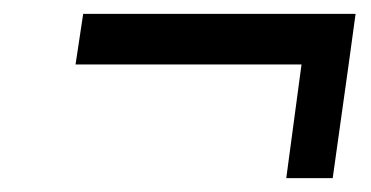

<svg xmlns="http://www.w3.org/2000/svg" viewBox="-20 -372 535 277"><path d="M483 -279 460 -115H393L415 -279H89L100 -352H493Z"/></svg>

Font: Arsenal SC
Style: Bold Italic
Weight: 700
Italic angle: -9.10001°
Designer: Andrij Shevchenko
Foundry: Stairsfor
Version: Version 2.001; ttfautohint (v1.8.4.7-5d5b)